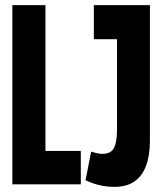

<svg xmlns="http://www.w3.org/2000/svg" viewBox="-20 -720 631 750"><path d="M28.3 0V-700H157.5V-130.3H295.7V0ZM314.2 -15.9 336 -127.7Q343.6 -125.7 350.9 -123.5Q358.2 -121.3 365.7 -120.1Q373.1 -118.9 378.7 -118.9Q399.3 -118.9 412 -127Q424.7 -135.1 430.9 -156.8Q437.1 -178.5 437.1 -219.1V-566.9H346.6V-700H565.6V-168.9Q565.6 -112.4 550.4 -72.1Q535.2 -31.8 504.7 -10.9Q474.1 10 427 10Q403.2 10 383 6.3Q362.8 2.7 345.6 -3.2Q328.4 -9 314.2 -15.9Z"/></svg>

Font: Georama ExtraCondensed Thin
Style: Regular
Weight: 100
Width: 2
Designer: Jean-Baptiste Levee
Foundry: Production Type
Version: Version 1.001